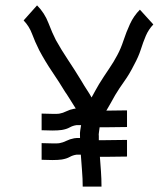

<svg xmlns="http://www.w3.org/2000/svg" viewBox="-20 -694 591 715"><path d="M288 1Q288 -28 285.5 -58Q283 -88 281 -118H265Q251 -116 239.5 -109.5Q228 -103 210 -100Q202 -99 194 -98.5Q186 -98 175 -98Q165 -98 154.5 -98.5Q144 -99 135 -99V-161Q145 -161 155 -160.5Q165 -160 175 -160Q183 -160 190 -160Q197 -160 202 -161Q214 -163 227 -169.5Q240 -176 256 -179Q261 -180 265 -180Q269 -180 274 -180H278V-184Q277 -200 279 -209.5Q281 -219 282 -228H265Q251 -226 239.5 -219.5Q228 -213 210 -210Q202 -209 194 -208.5Q186 -208 175 -208Q165 -208 154.5 -208.5Q144 -209 135 -209V-271Q145 -271 155 -270.5Q165 -270 175 -270Q183 -270 190 -270Q197 -270 202 -271Q214 -273 227 -279.5Q240 -286 256 -289Q260 -289 262 -290Q250 -309 237.5 -329Q225 -349 223 -351Q200 -389 174.5 -426.5Q149 -464 126 -507Q110 -539 99.5 -567.5Q89 -596 68 -618L118 -674Q146 -646 160.5 -608Q175 -570 188 -545Q208 -509 233 -471.5Q258 -434 283 -393Q294 -374 304 -359Q314 -344 321 -331Q328 -344 335 -356.5Q342 -369 349 -381Q367 -410 385.5 -437Q404 -464 417 -489Q430 -513 440 -543.5Q450 -574 464 -604.5Q478 -635 501 -658L551 -603Q533 -584 523 -560.5Q513 -537 504.5 -510Q496 -483 479 -452Q462 -418 443 -391.5Q424 -365 409 -340Q401 -325 392.5 -310.5Q384 -296 376 -282Q395 -282 414.5 -282.5Q434 -283 453 -283V-221Q434 -221 413.5 -220.5Q393 -220 372 -220H351Q350 -210 348.5 -201.5Q347 -193 348 -187V-172H372Q392 -172 412.5 -172.5Q433 -173 453 -173V-111Q434 -111 413.5 -110.5Q393 -110 372 -110H352Q354 -83 356 -55.5Q358 -28 358 1Z"/></svg>

Font: Syne Tactile
Style: Regular
Weight: 400
Designer: Lucas Descroix
Foundry: Bonjour Monde
Version: Version 2.100; ttfautohint (v1.8.3)